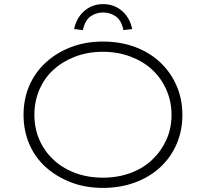

<svg xmlns="http://www.w3.org/2000/svg" viewBox="-20 -908 1006 938"><path d="M482 10Q397 10 326 -17.5Q255 -45 203 -92Q151 -139 123 -204.5Q95 -270 95 -347Q95 -424 123 -489Q151 -554 203 -602Q255 -650 326 -677.5Q397 -705 482 -705Q568 -705 639.5 -678.5Q711 -652 762.5 -603.5Q814 -555 842.5 -489.5Q871 -424 871 -347Q871 -269 842.5 -203.5Q814 -138 762.5 -90.5Q711 -43 639.5 -16.5Q568 10 482 10ZM483 -40Q556 -40 618 -63Q680 -86 724 -128Q768 -170 793 -225.5Q818 -281 818 -347Q818 -412 793 -469Q768 -526 724 -567Q680 -608 617.5 -631.5Q555 -655 483 -655Q409 -655 347.5 -631.5Q286 -608 241.5 -567.5Q197 -527 172.5 -470Q148 -413 148 -347Q148 -281 172.5 -225Q197 -169 241.5 -127.5Q286 -86 347.5 -63Q409 -40 483 -40ZM385 -761 342 -766Q350 -804 370 -831Q390 -858 419 -873Q448 -888 484 -888Q520 -888 549 -873Q578 -858 598 -831Q618 -804 626 -766L583 -761Q573 -809 545.5 -828Q518 -847 484 -847Q450 -847 422.5 -828Q395 -809 385 -761Z"/></svg>

Font: Lexend Giga ExtraLight
Style: Regular
Weight: 250
Version: Version 1.007